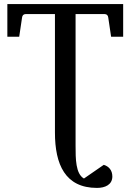

<svg xmlns="http://www.w3.org/2000/svg" viewBox="-20 -691 639 940"><path d="M455 229C495 229 530 213 530 173C530 142 512 123 488 116L391 183C350 160 350 86 350 21V-622H493C503 -622 509 -615 510 -605L524 -511H583V-671H16V-511H74L88 -605C89 -615 95 -622 105 -622H249V-42C249 114 299 229 455 229Z"/></svg>

Font: Veleka
Style: Regular
Weight: 400
Designer: Stefan Peev, Context Ltd, 2016; SIL International, 1997-2014.
Foundry: Stefan Peev, Context Ltd, 2016
Version: Version 1.000